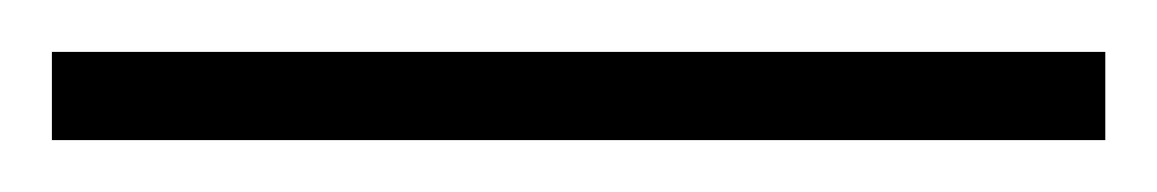

<svg xmlns="http://www.w3.org/2000/svg" viewBox="-24 -814 446 74"><path d="M402 -760H-4V-794H402Z"/></svg>

Font: Noto Sans Malayalam ExtraCondensed ExtraLight
Style: Regular
Weight: 200
Width: 2
Designer: Jelle Bosma - Monotype Design Team
Foundry: Monotype Imaging Inc.
Version: Version 2.104; ttfautohint (v1.8.4.7-5d5b)